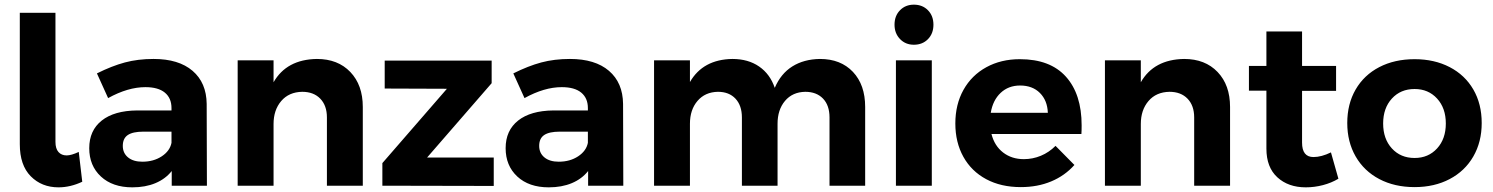

<svg xmlns="http://www.w3.org/2000/svg" viewBox="-20 -797 6406 824"><path d="M266 -130Q286 -130 318 -145L333 -17Q282 7 231 7Q159 7 112 -40.5Q65 -88 65 -178V-742H218V-188Q218 -159 231 -144.5Q244 -130 266 -130Z M717 0V-63Q690 -29 647 -11Q604 7 548 7Q463 7 413 -39.5Q363 -86 363 -161Q363 -237 416.5 -279.5Q470 -322 568 -323H716V-333Q716 -376 687.5 -399.5Q659 -423 604 -423Q529 -423 444 -376L396 -482Q460 -514 516 -529Q572 -544 639 -544Q747 -544 806.5 -493Q866 -442 867 -351L868 0ZM716 -184V-232H595Q550 -232 528.5 -217.5Q507 -203 507 -171Q507 -140 529.5 -121.5Q552 -103 591 -103Q639 -103 674 -126Q709 -149 716 -184Z M1537 -338V0H1383V-293Q1383 -344 1354.5 -373.5Q1326 -403 1277 -403Q1220 -402 1187 -363.5Q1154 -325 1154 -265V0H1000V-538H1154V-444Q1210 -542 1340 -544Q1430 -544 1483.5 -488Q1537 -432 1537 -338Z M1631 -537H2090V-440L1813 -121H2099V1L1621 0V-97L1898 -416L1631 -417Z M2504 0V-63Q2477 -29 2434 -11Q2391 7 2335 7Q2250 7 2200 -39.5Q2150 -86 2150 -161Q2150 -237 2203.5 -279.5Q2257 -322 2355 -323H2503V-333Q2503 -376 2474.5 -399.5Q2446 -423 2391 -423Q2316 -423 2231 -376L2183 -482Q2247 -514 2303 -529Q2359 -544 2426 -544Q2534 -544 2593.5 -493Q2653 -442 2654 -351L2655 0ZM2503 -184V-232H2382Q2337 -232 2315.5 -217.5Q2294 -203 2294 -171Q2294 -140 2316.5 -121.5Q2339 -103 2378 -103Q2426 -103 2461 -126Q2496 -149 2503 -184Z M3693 -338V0H3540V-293Q3540 -345 3512 -374Q3484 -403 3436 -403Q3381 -402 3349 -364Q3317 -326 3317 -266V0H3164V-293Q3164 -344 3136.5 -373.5Q3109 -403 3061 -403Q3006 -402 2973.5 -364Q2941 -326 2941 -266V0H2787V-538H2941V-445Q2997 -542 3123 -544Q3191 -544 3238 -511.5Q3285 -479 3305 -420Q3331 -481 3380.5 -512Q3430 -543 3499 -544Q3588 -544 3640.5 -488.5Q3693 -433 3693 -338Z M3825 -538H3979V0H3825ZM3902 -605Q3866 -605 3842.5 -629.5Q3819 -654 3819 -691Q3819 -729 3842.5 -753Q3866 -777 3902 -777Q3939 -777 3962.5 -753Q3986 -729 3986 -691Q3986 -653 3962.5 -629Q3939 -605 3902 -605Z M4622 -259Q4622 -235 4621 -222H4235Q4248 -171 4285 -142.5Q4322 -114 4374 -114Q4412 -114 4447 -128.5Q4482 -143 4510 -171L4591 -89Q4550 -43 4491.5 -18.5Q4433 6 4361 6Q4276 6 4212.5 -28Q4149 -62 4114.5 -124Q4080 -186 4080 -267Q4080 -349 4115 -411.5Q4150 -474 4213 -508.5Q4276 -543 4357 -543Q4487 -543 4554.5 -468Q4622 -393 4622 -259ZM4477 -313Q4475 -366 4443 -398Q4411 -430 4358 -430Q4308 -430 4274.5 -398.5Q4241 -367 4232 -313Z M5259 -338V0H5105V-293Q5105 -344 5076.5 -373.5Q5048 -403 4999 -403Q4942 -402 4909 -363.5Q4876 -325 4876 -265V0H4722V-538H4876V-444Q4932 -542 5062 -544Q5152 -544 5205.5 -488Q5259 -432 5259 -338Z M5724 -30Q5694 -12 5657.5 -2.5Q5621 7 5584 7Q5509 7 5462 -36Q5415 -79 5415 -159V-408H5340V-514H5415V-662H5568V-514H5714V-407H5568V-185Q5568 -123 5617 -123Q5651 -123 5692 -143Z M6339 -269Q6339 -188 6303 -125.5Q6267 -63 6201.5 -28.5Q6136 6 6051 6Q5965 6 5899.5 -28.5Q5834 -63 5798 -125.5Q5762 -188 5762 -269Q5762 -351 5798 -413Q5834 -475 5899.5 -509Q5965 -543 6051 -543Q6136 -543 6201.5 -509Q6267 -475 6303 -413Q6339 -351 6339 -269ZM6051 -119Q6110 -119 6147.5 -160Q6185 -201 6185 -267Q6185 -333 6147.5 -374Q6110 -415 6051 -415Q5991 -415 5953.5 -374Q5916 -333 5916 -267Q5916 -201 5953.5 -160Q5991 -119 6051 -119Z"/></svg>

Font: Argentum Sans SemiBold
Style: Regular
Weight: 600
Designer: Julieta Ulanovsky (Modified by Cristiano Sobral)
Foundry: Julieta Ulanovsky
Version: Version 5.001;November 22, 2018;FontCreator 11.5.0.2425 64-b